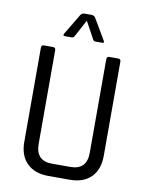

<svg xmlns="http://www.w3.org/2000/svg" viewBox="-92 -901 737 966"><g transform="rotate(10 277.0 -418.0)"><path d="M374 -707H340Q330 -707 326 -715L278 -803L231 -715Q227 -707 217 -707H184Q170 -707 177 -719L241 -826Q248 -836 261 -836H295Q309 -836 316 -826L379 -719Q386 -707 374 -707ZM421 -643H466Q480 -643 480 -630V-148Q480 -78 441 -39Q402 0 333 0H222Q153 0 113.5 -39Q74 -78 74 -148V-629Q74 -643 88 -643H133Q147 -643 147 -629V-151Q147 -64 230 -64H324Q408 -64 408 -151V-629Q408 -643 421 -643Z"/></g></svg>

Font: Rajdhani Medium
Style: Regular
Weight: 500
Designer: Satya Rajpurohit, Jyotish Sonowal
Foundry: Indian Type Foundry
Version: Version 1.201 February 1, 2022